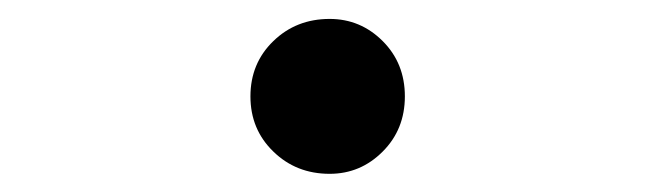

<svg xmlns="http://www.w3.org/2000/svg" viewBox="-20 -432 707 207"><path d="M335.4 -244.6Q299.3 -244.6 274.7 -268.6Q250 -292.5 250 -328.1Q250 -363.8 274.7 -387.7Q299.3 -411.6 335.4 -411.6Q368.7 -411.6 392.6 -387.7Q416.5 -363.8 416.5 -328.1Q416.5 -292.5 392.6 -268.6Q368.7 -244.6 335.4 -244.6Z"/></svg>

Font: Manrope3 ExtraBold
Style: Bold
Weight: 800
Width: 4
Designer: Mikhail Sharanda
Foundry: Mikhail Sharanda
Version: Version 3.000;PS 003.000;hotconv 1.0.88;makeotf.lib2.5.64775